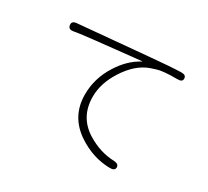

<svg xmlns="http://www.w3.org/2000/svg" viewBox="-144 -942 1289 1192"><g transform="rotate(30 500.0 -346.0)"><path d="M792 -2Q791 23 755 22Q633 20 524 -53Q394 -141 394 -297Q394 -413 459 -515Q517 -607 599 -650Q603 -652 598 -652L539 -646Q187 -610 138 -600Q102 -593 98 -622Q93 -651 130 -654L619 -698Q771 -712 843 -714Q879 -715 879 -689Q880 -664 843 -665Q742 -666 700 -652Q683 -647 666 -641Q573 -609 505 -502Q443 -406 443 -309Q443 -164 562 -90Q656 -32 756 -29Q792 -27 792 -2Z"/></g></svg>

Font: Resource Han Rounded KR Light
Style: Regular
Weight: 300
Designer: Cyano Hao (round all glyphs); Ryoko NISHIZUKA 西塚涼子 (kana, bopomofo & ideographs); Paul D. Hunt (Latin, Greek & Cyrillic)
Foundry: Cyano Hao
Version: 0.990